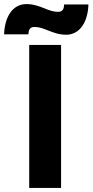

<svg xmlns="http://www.w3.org/2000/svg" viewBox="-66 -920 453 940"><path d="M152 -879C126 -889 99 -900 63 -900C-3 -900 -43 -839 -46 -752H73C74 -771 78 -788 103 -788C126 -788 147 -780 169 -771C195 -761 222 -750 258 -750C324 -750 364 -811 367 -898H248C247 -879 243 -862 218 -862C195 -862 174 -870 152 -879ZM77 0H233V-700H77Z"/></svg>

Font: Fixel Display Bold
Style: Bold
Weight: 700
Designer: AlfaBravo + MacPaw
Foundry: Kyrylo Tkachov, Marchela Mozhyna, Serhii Makarenko, Maria Weinstein, Zakhar Kryvoshyya
Version: Version 1.211